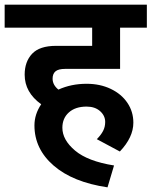

<svg xmlns="http://www.w3.org/2000/svg" viewBox="-41 -682 652 825"><path d="M185 -344Q185 -317 210 -297Q265 -322 331 -322Q389 -322 435 -300Q481 -278 506.5 -240Q532 -202 532 -155Q532 -92 474 -31L375 -84Q393 -102 402 -119.5Q411 -137 411 -158Q411 -185 389 -204.5Q367 -224 331 -224Q283 -224 255 -199Q227 -174 227 -133Q227 -81 281.5 -35Q336 11 449 29L421 123Q272 101 189.5 29.5Q107 -42 107 -143Q107 -191 136 -234Q65 -285 65 -361Q65 -417 97 -451Q129 -485 200 -485H355V-563H-21V-662H590V-563H475V-386H239Q210 -386 197.5 -375.5Q185 -365 185 -344Z"/></svg>

Font: MartelSansBold
Style: Bold
Weight: 700
Designer: Dan Reynolds and Mathieu Réguer
Foundry: Dan Reynolds and Mathieu Réguer
Version: Version 1.002; ttfautohint (v1.1) -l 5 -r 5 -G 72 -x 0 -D la